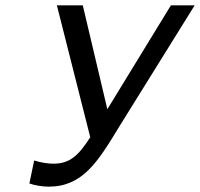

<svg xmlns="http://www.w3.org/2000/svg" viewBox="-20 -690 749 719"><path d="M179 -77C161 -77 133 -81 108 -89L90 -3C108 4 140 9 162 9C289 9 346 -83 426 -215L709 -670H620L382 -281L290 -670H193L318 -176C273 -106 241 -77 179 -77Z"/></svg>

Font: LT Wave Mono
Style: Italic
Weight: 400
Designer: Daniel Lyons
Version: Version 2.5 (Glyphs App)